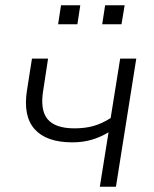

<svg xmlns="http://www.w3.org/2000/svg" viewBox="-20 -707 582 727"><path d="M358 0 391 -206Q359 -187 326 -177.5Q293 -168 254 -168Q156 -168 111.5 -217.5Q67 -267 82 -364L101 -485H162L144 -367Q131 -291 160 -256Q189 -221 262 -221Q302 -221 334 -230Q366 -239 399 -260L435 -485H496L419 0ZM367 -615 378 -687H452L440 -615ZM200 -615 211 -687H284L273 -615Z"/></svg>

Font: Nunito Sans Light
Style: Italic
Weight: 300
Italic angle: -9°
Designer: Vernon Adams
Foundry: Vernon Adams
Version: Version 3.006; ttfautohint (v1.8.3)